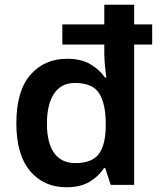

<svg xmlns="http://www.w3.org/2000/svg" viewBox="-20 -780 677 810"><path d="M260 10Q165 10 107 -58.5Q49 -127 49 -260Q49 -396 108 -464Q167 -532 263 -532Q323 -532 361.5 -509Q400 -486 423 -453H429Q426 -471 423 -501.5Q420 -532 420 -553V-592H243V-677H420V-760H546V-677H622V-592H546V0H447L424 -71H419Q397 -37 358.5 -13.5Q320 10 260 10ZM298 -92Q368 -92 396.5 -130Q425 -168 426 -244V-259Q426 -342 398.5 -386Q371 -430 296 -430Q238 -430 208 -385Q178 -340 178 -258Q178 -177 208.5 -134.5Q239 -92 298 -92Z"/></svg>

Font: Noto Sans Hanifi Rohingya SemiBold
Style: Regular
Weight: 600
Version: Version 2.101